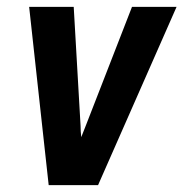

<svg xmlns="http://www.w3.org/2000/svg" viewBox="-20 -540 540 560"><path d="M122 0 103 -173 65 -520H195L215 -173Q215 -165 215.5 -156.5Q216 -148 217 -140Q220 -148 223.5 -156.5Q227 -165 230 -173L365 -520H495L266 0Z"/></svg>

Font: Iosevka SS04 Extrabold Oblique
Style: Regular
Weight: 800
Italic angle: -9°
Monospace: yes
Designer: Belleve Invis
Foundry: Belleve Invis
Version: Version 19.0.0; ttfautohint (v1.8.4)